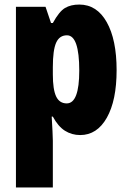

<svg xmlns="http://www.w3.org/2000/svg" viewBox="-20 -583 564 843"><path d="M328 -563Q405 -563 448.5 -486Q492 -409 492 -275Q492 -142 449 -66Q406 10 332 10Q295 10 265 -9Q235 -28 212 -71H207Q209 -34 210.5 -7.5Q212 19 212 35V240H50V-553H180L204 -482H212Q240 -533 265.5 -548Q291 -563 328 -563ZM274 -428Q241 -428 226.5 -395.5Q212 -363 212 -288V-256Q212 -190 226.5 -159.5Q241 -129 273 -129Q328 -129 328 -273Q328 -428 274 -428Z"/></svg>

Font: Noto Sans Kannada ExtraCondensed Black
Style: Regular
Weight: 900
Width: 2
Designer: Jelle Bosma - Monotype Design Team
Foundry: Monotype Imaging Inc.
Version: Version 2.005; ttfautohint (v1.8.4.7-5d5b)